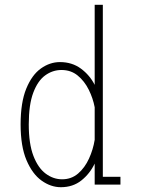

<svg xmlns="http://www.w3.org/2000/svg" viewBox="-20 -770 590 801"><path d="M234 11Q192 11 153.5 -16.5Q115 -44 90.5 -101.8Q66 -159.5 66 -251Q66 -342.5 89.5 -400Q113 -457.5 150.5 -484.2Q188 -511 230 -511Q280.5 -511 317.5 -483.8Q354.5 -456.5 375 -416V-750H409V-32.5H482.5V0H375V-87.5Q355 -45.5 319.5 -17.2Q284 11 234 11ZM100 -251Q100 -170 119.5 -119.5Q139 -69 170.8 -45.5Q202.5 -22 239 -22Q278 -22 306 -46.2Q334 -70.5 351.2 -108.2Q368.5 -146 375 -186.5V-322.5Q368 -360 350.2 -395.8Q332.5 -431.5 304.2 -454.8Q276 -478 236.5 -478Q199.5 -478 168.5 -455.5Q137.5 -433 118.8 -383.2Q100 -333.5 100 -251Z"/></svg>

Font: Trispace SemiCondensed Thin
Style: Regular
Weight: 100
Width: 4
Designer: Tyler Finck
Foundry: Etcetera Type Company
Version: Version 1.210; ttfautohint (v1.8.3)